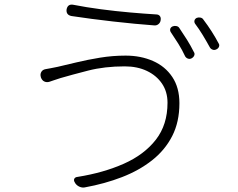

<svg xmlns="http://www.w3.org/2000/svg" viewBox="-20 -787 1040 839"><path d="M712 -338Q712 -386 688 -421.5Q664 -457 622 -477Q580 -497 525 -497Q437 -497 365 -478.5Q293 -460 245 -446Q223 -439 214.5 -436Q206 -433 197 -430Q185 -426 174.5 -430.5Q164 -435 159 -448L158 -452Q155 -464 161 -473.5Q167 -483 180 -485Q191 -487 202 -489Q213 -491 232 -495Q267 -503 314.5 -514.5Q362 -526 417 -535Q472 -544 529 -544Q595 -544 648.5 -520.5Q702 -497 733 -450.5Q764 -404 764 -336Q764 -254 732.5 -192.5Q701 -131 644.5 -86.5Q588 -42 513 -13Q438 16 350 32Q339 34 327.5 29Q316 24 309 14L308 12Q301 2 304.5 -5.5Q308 -13 319 -14Q432 -32 521 -71.5Q610 -111 661 -176.5Q712 -242 712 -338ZM271 -746Q276 -771 301 -766Q357 -755 421.5 -746.5Q486 -738 549 -732.5Q612 -727 662 -724Q673 -724 678.5 -717Q684 -710 682 -699Q681 -689 673 -682Q665 -675 654 -676Q572 -682 475 -693Q378 -704 292 -717Q268 -722 271 -746ZM735 -672Q743 -675 751.5 -673Q760 -671 764 -664Q781 -639 797 -613.5Q813 -588 827 -560Q832 -553 829 -545Q826 -537 817 -532Q809 -528 801 -531Q793 -534 789 -541Q776 -569 759.5 -595.5Q743 -622 726 -647Q722 -654 724 -661Q726 -668 735 -672ZM840 -709Q848 -712 856.5 -710Q865 -708 869 -701Q907 -651 935 -598Q940 -591 937 -583Q934 -575 925 -571Q917 -567 909 -570Q901 -573 897 -580Q881 -609 865.5 -634.5Q850 -660 832 -684Q828 -691 830 -698Q832 -705 840 -709Z"/></svg>

Font: Chiron GoRound TC L
Style: Regular
Weight: 300
Designer: Ryoko NISHIZUKA 西塚涼子 (kana, bopomofo & ideographs); Paul D. Hunt (Latin, Greek & Cyrillic); Sandoll Communications 산돌커뮤니
Foundry: Adobe
Version: Version 1.000;hotconv 1.1.1;makeotfexe 2.6.0